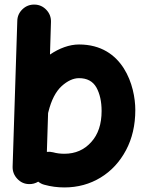

<svg xmlns="http://www.w3.org/2000/svg" viewBox="-20 -759 627 846"><path d="M132.8 -738.8C112.3 -739.3 94.7 -732.9 79.6 -718.8C64.5 -704.6 56.6 -687 56.2 -667L35.6 -24.4C35.2 -3.9 42 13.7 56.2 28.8C70.3 43.9 87.4 51.8 107.9 52.2C122.6 52.7 136.2 48.8 148.4 41.5C156.7 47.9 165.5 52.7 175.8 55.2C204.1 63 233.4 66.9 263.7 66.9C322.8 66.9 376 52.2 423.3 23.4C470.7 -5.4 507.8 -45.9 535.2 -97.2C562.5 -148.4 576.2 -207.5 576.2 -274.4C576.2 -378.4 523.9 -563 328.1 -563C285.6 -563 241.2 -546.4 200.2 -518.6L204.6 -662.6C205.1 -682.6 198.7 -700.2 184.6 -715.3C170.4 -730.5 152.8 -738.3 132.8 -738.8ZM213.9 -87.9C204.6 -90.3 195.8 -90.8 186.5 -89.8L191.9 -260.7L193.4 -266.6C206.1 -317.9 225.6 -355.5 251.5 -379.4C277.3 -402.8 303.2 -414.6 328.1 -414.6C363.8 -414.6 389.2 -400.9 404.8 -373.5C419.9 -346.2 427.7 -311.5 427.7 -270C427.7 -212.4 412.6 -166.5 381.8 -132.8C351.1 -98.6 312 -81.5 263.7 -81.5C246.1 -81.5 229.5 -83.5 213.9 -87.9Z"/></svg>

Font: Mikhak ExtraBold
Style: Regular
Weight: 800
Designer: Amin Abedi
Version: Version 3.2